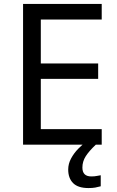

<svg xmlns="http://www.w3.org/2000/svg" viewBox="-20 -734 596 974"><path d="M496 0H97V-714H496V-635H187V-412H478V-334H187V-79H496ZM398 116Q398 161 443 161Q460 161 471.5 158.5Q483 156 491 155V211Q477 215 463 217.5Q449 220 429 220Q376 220 351 195Q326 170 326 126Q326 97 340.5 70Q355 43 376.5 21Q398 -1 418 -15L466 0Q432 32 415 58.5Q398 85 398 116Z"/></svg>

Font: Noto Sans Chorasmian
Style: Regular
Weight: 400
Designer: Federico Parra Barrios
Foundry: Google LLC
Version: Version 1.004; ttfautohint (v1.8.4.7-5d5b)